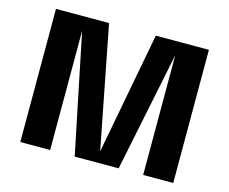

<svg xmlns="http://www.w3.org/2000/svg" viewBox="-99 -837 1162 975"><g transform="rotate(15 482.5 -350.0)"><path d="M238 -627V0H81V-700H360L485 -59L606 -700H885V0H727V-629L598 0H367Z"/></g></svg>

Font: Fivo Sans Modern
Style: Regular
Weight: 700
Designer: Alexander Slobzheninov
Foundry: Alexander Slobzheninov
Version: 1.0